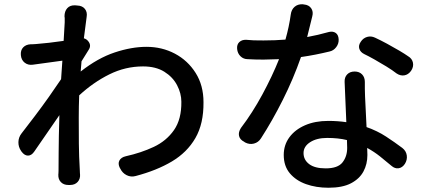

<svg xmlns="http://www.w3.org/2000/svg" viewBox="-20 -825 2040 902"><path d="M284 -720Q284 -740 284 -740.5Q284 -741 283 -748Q283 -772 296 -786.5Q309 -801 333 -800L344 -799Q367 -798 379 -783Q391 -768 387 -745L374 -645Q386 -642 394 -632Q411 -612 396 -590L363 -537L359 -489Q439 -552 518.5 -578.5Q598 -605 668 -605Q741 -605 801.5 -573Q862 -541 899 -482.5Q936 -424 936 -345Q937 -244 898 -176.5Q859 -109 787.5 -66.5Q716 -24 617 2Q595 8 575 -2Q555 -12 545 -33L543 -36Q533 -56 541 -71Q549 -86 571 -91Q643 -107 702.5 -135Q762 -163 797.5 -214Q833 -265 832 -347Q832 -386 812 -424.5Q792 -463 752 -488Q712 -513 652 -513Q569 -513 493.5 -475.5Q418 -438 352 -377Q351 -351 350.5 -325Q350 -299 350 -273Q350 -208 350.5 -150Q351 -92 355 -24Q356 -11 355.5 -11Q355 -11 356 -7Q358 15 345 29.5Q332 44 309 44H301Q279 44 266 30.5Q253 17 254 -5Q254 -10 254.5 -10Q255 -10 255 -22Q255 -69 255.5 -107.5Q256 -146 256.5 -187.5Q257 -229 259 -284L141 -113Q128 -94 111.5 -94Q95 -94 81 -113L79 -116Q66 -135 66.5 -157.5Q67 -180 81 -198Q109 -234 143.5 -279.5Q178 -325 210.5 -371Q243 -417 267 -453L273 -540L134 -521Q112 -518 96 -530.5Q80 -543 78 -566Q76 -589 89 -602.5Q102 -616 124 -617Q128 -617 127.5 -617Q127 -617 130.5 -617Q134 -617 148 -618Q175 -620 210 -624Q245 -628 279 -633Z M1911 -492Q1898 -474 1879.5 -471Q1861 -468 1843 -480Q1824 -495 1795.5 -512.5Q1767 -530 1738.5 -546Q1710 -562 1691 -571Q1673 -580 1668 -596Q1663 -612 1675 -629Q1686 -646 1704.5 -651.5Q1723 -657 1742 -648Q1768 -636 1798.5 -619.5Q1829 -603 1856 -587Q1883 -571 1897 -561Q1916 -550 1920 -530.5Q1924 -511 1911 -492ZM1610 -167Q1590 -172 1566.5 -174.5Q1543 -177 1517 -177Q1468 -177 1437 -157Q1406 -137 1406 -106Q1406 -74 1432.5 -54Q1459 -34 1510 -34Q1567 -34 1589 -62Q1611 -90 1611 -130ZM1646 -489Q1668 -489 1681 -475.5Q1694 -462 1694 -440Q1694 -427 1694 -407.5Q1694 -388 1695 -372L1702 -228Q1753 -210 1793.5 -183.5Q1834 -157 1870 -130Q1888 -116 1891 -95Q1894 -74 1882 -55Q1870 -37 1852.5 -34.5Q1835 -32 1819 -46Q1793 -68 1765.5 -90Q1738 -112 1705 -130L1706 -97Q1706 -54 1687.5 -19.5Q1669 15 1629 36Q1589 57 1523 57Q1465 57 1417.5 40Q1370 23 1341.5 -11Q1313 -45 1313 -97Q1313 -144 1339.5 -180Q1366 -216 1413 -236.5Q1460 -257 1522 -257Q1567 -257 1607 -251L1599 -440Q1598 -462 1611 -475.5Q1624 -489 1646 -489ZM1408 -804Q1431 -802 1442 -786Q1453 -770 1447 -748L1423 -651Q1473 -660 1526 -675Q1545 -679 1557.5 -670Q1570 -661 1571 -640Q1572 -620 1559.5 -603.5Q1547 -587 1528 -583Q1495 -575 1462 -568.5Q1429 -562 1394 -557Q1358 -454 1308.5 -355.5Q1259 -257 1206 -175Q1194 -156 1173 -150.5Q1152 -145 1131 -156L1127 -159Q1107 -169 1103 -186.5Q1099 -204 1112 -224Q1166 -295 1212.5 -381Q1259 -467 1291 -547L1218 -545Q1201 -545 1179 -545.5Q1157 -546 1144 -547Q1124 -547 1110 -560.5Q1096 -574 1094 -595Q1092 -616 1104.5 -627.5Q1117 -639 1137 -638Q1156 -636 1172 -635.5Q1188 -635 1218 -635Q1274 -635 1321 -639Q1338 -699 1346 -757Q1349 -780 1364 -793Q1379 -806 1402 -805Z"/></svg>

Font: Chiron GoRound TC M
Style: Regular
Weight: 500
Designer: Ryoko NISHIZUKA 西塚涼子 (kana, bopomofo & ideographs); Paul D. Hunt (Latin, Greek & Cyrillic); Sandoll Communications 산돌커뮤니
Foundry: Adobe
Version: Version 1.000;hotconv 1.1.1;makeotfexe 2.6.0